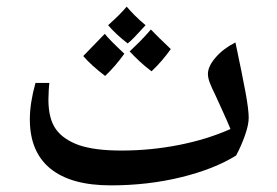

<svg xmlns="http://www.w3.org/2000/svg" viewBox="-20 -694 835 579"><path d="M314 -135Q194 -135 132 -185.5Q70 -236 70 -334Q70 -383 87 -444H129Q128 -439 127 -422Q126 -405 126 -394Q126 -336 148.5 -304.5Q171 -273 219 -256Q243 -248 274.5 -244Q306 -240 346 -240Q435 -240 520.5 -257Q606 -274 675 -305Q666 -327 653 -355.5Q640 -384 630 -406Q619 -428 613 -443.5Q607 -459 607 -471Q607 -494 630.5 -521Q654 -548 690 -566Q711 -467 720.5 -415Q730 -363 730 -339Q730 -318 719 -286.5Q708 -255 692 -225Q626 -184 526 -159.5Q426 -135 314 -135ZM365 -563Q329 -591 306 -618Q325 -635 339 -649Q353 -663 362 -674Q373 -661 387 -647Q401 -633 419 -618Q400 -597 386.5 -583Q373 -569 365 -563ZM437 -479Q417 -494 401 -509Q385 -524 371 -539Q384 -551 400.5 -567.5Q417 -584 435 -605Q453 -586 495 -546Q483 -529 468.5 -512Q454 -495 437 -479ZM297 -465Q255 -497 231 -525Q246 -541 262.5 -557.5Q279 -574 296 -592Q309 -575 355 -532Q342 -514 327.5 -497Q313 -480 297 -465Z"/></svg>

Font: Noto Naskh Arabic UI Semi
Style: Bold
Weight: 700
Designer: Monotype Design Team, David Williams, Mohamad Dakak and Nizar Qandah
Foundry: Monotype Imaging Inc.
Version: Version 2.014; ttfautohint (v1.8.4.7-5d5b)